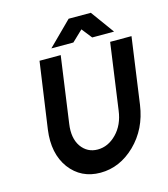

<svg xmlns="http://www.w3.org/2000/svg" viewBox="-129 -990 964 1103"><g transform="rotate(-15 353.0 -439.0)"><path d="M243 -751H374L438 -812L486 -751H616L515 -890H383ZM159 -700 103 -306Q84 -167 150 -77Q217 12 332 12Q447 12 539 -77Q585 -122 613 -179Q641 -236 651 -306L706 -700H579L524 -306Q513 -223 463 -172Q413 -121 351 -121Q289 -121 253 -172Q218 -223 230 -306L285 -700Z"/></g></svg>

Font: Unageo
Style: Bold-Italic
Weight: 700
Designer: Richard Sepsi
Foundry: Richard Sepsi
Version: Version 2.000